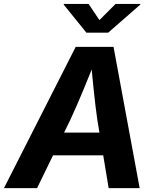

<svg xmlns="http://www.w3.org/2000/svg" viewBox="-42 -969 808 989"><path d="M-21.6 0 347.9 -727.5H542.8L677.4 0H517.7L459.5 -351Q450 -416.5 441.4 -498.6Q432.8 -580.8 424.7 -676.2H457.1Q419.1 -582.8 385.4 -500.9Q351.6 -418.9 319.8 -351L149 0ZM161.8 -168.8 181 -285.8H569.1L549.8 -168.8ZM414.3 -948.7 470.1 -865.6 553.4 -948.7H681.1L680.4 -945.1L515.3 -800.8H403L286.2 -945.1L287 -948.7Z"/></svg>

Font: Adwaita Sans
Style: Italic
Weight: 400
Italic angle: -9.39999°
Designer: Rasmus Andersson
Foundry: rsms
Version: Version 4.001;git-9221beed3